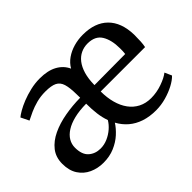

<svg xmlns="http://www.w3.org/2000/svg" viewBox="-111 -798 1045 1045"><g transform="rotate(-45 412.0 -275.0)"><path d="M184 10.5Q140.5 10.5 103.2 -6.5Q66 -23.5 43.5 -58Q21 -92.5 21 -144.5Q21 -195 48.5 -230Q76 -265 122.5 -287Q169 -309 226.8 -319.2Q284.5 -329.5 344.5 -330L344 -357.5Q343.5 -408 334.8 -436.5Q326 -465 302.8 -476.5Q279.5 -488 234.5 -488Q197.5 -488 165.5 -479.5Q133.5 -471 107.2 -459Q81 -447 61.5 -437L38.5 -484Q48 -492.5 70.2 -505.5Q92.5 -518.5 123.2 -530.8Q154 -543 190 -551.5Q226 -560 262.5 -560Q324.5 -560 364 -538.2Q403.5 -516.5 421.5 -477Q437.5 -505 464.8 -524Q492 -543 526.2 -552.8Q560.5 -562.5 597 -562.5Q690 -562.5 741.2 -511.8Q792.5 -461 795 -365.5Q795 -335 793.8 -313.2Q792.5 -291.5 789 -275H447.5Q447.5 -227.5 458.5 -187Q469.5 -146.5 491 -117Q512.5 -87.5 544.2 -71.2Q576 -55 616.5 -55Q659.5 -55 701.2 -69.8Q743 -84.5 765.5 -102.5L783.5 -62Q766 -43.5 735 -27Q704 -10.5 665.8 0.2Q627.5 11 588 11Q539 11 499.2 -2.2Q459.5 -15.5 430.2 -40.5Q401 -65.5 382 -100.5Q365 -73.5 337 -48Q309 -22.5 270.5 -6Q232 10.5 184 10.5ZM448 -323.5 686 -325Q687.5 -334.5 687.8 -346Q688 -357.5 688 -367Q688 -431 663.8 -470.8Q639.5 -510.5 581 -510.5Q553.5 -510.5 529.5 -499.2Q505.5 -488 487.5 -465Q469.5 -442 459 -406.8Q448.5 -371.5 448 -323.5ZM228 -55.5Q256 -55.5 282.5 -67Q309 -78.5 330.5 -97Q352 -115.5 365 -137.5Q353.5 -169.5 349 -205.5Q344.5 -241.5 344.5 -284Q292 -283.5 252.2 -273.8Q212.5 -264 185.8 -247Q159 -230 145.5 -207.2Q132 -184.5 132 -158Q132 -104.5 159.5 -80Q187 -55.5 228 -55.5Z"/></g></svg>

Font: Merriweather 36pt
Style: Regular
Weight: 400
Designer: Eben Sorkin
Foundry: Eben Sorkin
Version: Version 2.100